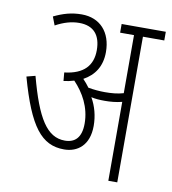

<svg xmlns="http://www.w3.org/2000/svg" viewBox="-74 -697 683 762"><g transform="rotate(10 267.5 -316.0)"><path d="M318 -204C318 -244 308 -282 289 -315C306 -311 325 -310 344 -310C366 -310 390 -312 413 -318V0H449V-587H535V-622H357V-587H413V-353C389 -346 365 -344 338 -344C317 -344 294 -346 271 -350C263 -361 254 -372 245 -381C289 -405 315 -444 315 -501C315 -582 268 -632 195 -632C154 -632 120 -622 83 -604L96 -570C129 -588 160 -597 191 -597C250 -597 278 -562 278 -502C278 -441 244 -402 166 -393L169 -359C184 -361 198 -364 211 -368C250 -327 281 -273 281 -207C281 -151 256 -127 215 -127C143 -127 100 -195 56 -360L21 -351C75 -157 127 -92 218 -92C272 -92 318 -126 318 -204Z"/></g></svg>

Font: Noto Sans ExtraCondensed ExtraLight
Style: Regular
Weight: 200
Width: 2
Designer: Monotype Design Team
Foundry: Monotype Imaging Inc.
Version: Version 2.013